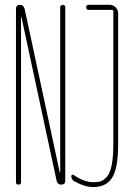

<svg xmlns="http://www.w3.org/2000/svg" viewBox="-20 -750 540 780"><path d="M280.3 -14.6Q270.5 -20.5 269.5 -34.2Q269.5 -38.1 272.9 -39.6Q276.4 -41 279.3 -39.1Q321.3 -9.8 359.4 -9.8Q377.9 -9.8 390.6 -14.2Q403.3 -18.6 415.5 -33.2Q427.7 -47.9 434.1 -81.1Q440.4 -114.3 440.4 -165V-705.1Q440.4 -710 434.6 -710H339.8Q330.1 -710 330.1 -720.2Q330.1 -730.5 339.8 -730.5H424.8Q439.5 -730.5 449.7 -720.2Q460 -710 460 -695.3V-165Q460 -67.4 436 -28.8Q412.1 9.8 359.4 9.8Q325.2 10.7 280.3 -14.6ZM44.9 -9.8V-713.9Q44.9 -729.5 60.5 -730.5Q75.2 -730.5 80.1 -713.9L222.7 -49.8Q222.7 -48.8 223.6 -48.8Q224.6 -48.8 224.6 -49.8V-719.7Q224.6 -729.5 234.9 -730Q245.1 -730.5 245.1 -719.7V-15.6Q245.1 0 228.5 0Q213.9 0 210 -15.6L67.4 -679.7Q67.4 -680.7 66.4 -680.7Q65.4 -680.7 65.4 -679.7V-9.8Q65.4 0 55.2 0Q44.9 0 44.9 -9.8Z"/></svg>

Font: Rounded-X Mgen+ 2m thin
Style: Regular
Weight: 100
Designer: [Source Han Sans]
Ryoko NISHIZUKA  (kana & ideographs); Paul D. Hunt (Latin, Greek & Cyrillic); Wenlong ZHANG  (bopomofo
Version: Version 1.059.20150602